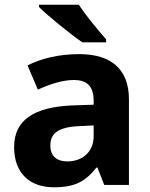

<svg xmlns="http://www.w3.org/2000/svg" viewBox="-20 -786 639 816"><path d="M315 -766H146V-756C184 -718 279 -641 330 -606H431V-619C398 -656 344 -721 315 -766ZM317 -556C229 -556 154 -537 97 -508L141 -405C191 -428 245 -446 294 -446C346 -446 378 -423 378 -358V-341L287 -338C123 -331 40 -275 40 -161C40 -45 112 10 208 10C300 10 343 -15 390 -74H394L423 0H528V-364C528 -491 453 -556 317 -556ZM321 -250 378 -253V-208C378 -139 329 -100 266 -100C223 -100 194 -121 194 -168C194 -218 226 -247 321 -250Z"/></svg>

Font: Noto Sans Canadian Aboriginal
Style: Bold
Weight: 700
Designer: Monotype Design Team, Typotheque's Kevin King
Foundry: Monotype Imaging Inc.
Version: Version 2.004